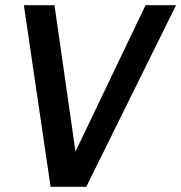

<svg xmlns="http://www.w3.org/2000/svg" viewBox="-20 -720 698 740"><path d="M175 0 72 -700H190L278.5 -83L248 -88L541 -700H658.5L312.5 0Z"/></svg>

Font: Cabin SemiCondensedSemiBold
Style: Italic
Weight: 600
Width: 4
Italic angle: -10°
Designer: Pablo Impallari
Foundry: Pablo Impallari. http://www.impallari.com Igino Marini. http://www.ikern.com
Version: Version 3.001